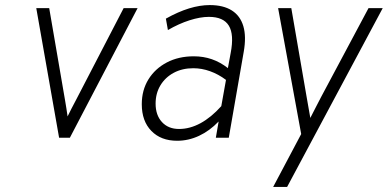

<svg xmlns="http://www.w3.org/2000/svg" viewBox="-20 -543 1529 757"><path d="M213 0 123 -511H174L236.5 -147.5Q239 -131.5 241.8 -115.5Q244.5 -99.5 246.5 -84Q253.5 -98.5 262.2 -115.5Q271 -132.5 279 -147.5L467.5 -511H522.5L255.5 0Z M678.5 12Q614.5 12 576.8 -26.8Q539 -65.5 539 -132Q539 -187.5 565.2 -230Q591.5 -272.5 637.8 -296.8Q684 -321 744 -321Q782 -321 815.2 -309.5Q848.5 -298 878.5 -274.5L889.5 -334Q903.5 -407 882.2 -441.8Q861 -476.5 803.5 -476.5Q769.5 -476.5 727.2 -463Q685 -449.5 642 -424.5L634 -469.5Q682 -496.5 725.2 -509.8Q768.5 -523 807 -523Q860.5 -523 894 -501.8Q927.5 -480.5 939.5 -439.5Q951.5 -398.5 941 -339L882 0H831L842 -64Q806.5 -27 764.8 -7.5Q723 12 678.5 12ZM686 -34.5Q728.5 -34.5 770.5 -57.2Q812.5 -80 852.5 -124.5L871 -228Q841 -250.5 808.2 -262.2Q775.5 -274 742 -274Q698.5 -274 665 -256Q631.5 -238 612.5 -206.5Q593.5 -175 593.5 -134.5Q593.5 -89 618.5 -61.8Q643.5 -34.5 686 -34.5Z M1057 194 1167.5 -14.5 1076.5 -511H1128.5L1189 -160.5Q1192.5 -140.5 1196.2 -119.5Q1200 -98.5 1203.5 -78Q1213.5 -98 1224.5 -119Q1235.5 -140 1246 -160.5L1433 -511H1489L1112 194Z"/></svg>

Font: Overpass ExtraLight
Style: Italic
Weight: 250
Italic angle: -10°
Designer: Delve Withrington, Dave Bailey, Thomas Jockin
Foundry: Delve Fonts LLC
Version: Version 4.000